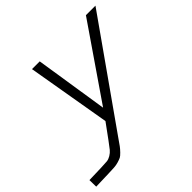

<svg xmlns="http://www.w3.org/2000/svg" viewBox="-249 -631 1035 1035"><g transform="rotate(-45 268.5 -113.5)"><path d="M194.8 129.9Q176.3 156.7 167.7 168.5Q159.2 180.2 145.5 194.3Q131.8 208.5 123.5 212.6Q115.2 216.8 98.4 221.9Q81.5 227.1 64.9 228Q48.3 229 19 230L-76.2 232.9L-77.1 182.1L18.1 179.2Q47.4 178.2 61 176.8Q74.7 175.3 89.8 166.3Q105 157.2 115.5 144.5Q126 131.8 147 103L209 18.1L127 -460H186L251 -42L538.1 -460H610.8Z"/></g></svg>

Font: IntelOne Mono Light
Style: Italic
Weight: 300
Italic angle: -16°
Designer: Fred Shallcrass
Foundry: Frere-Jones Type LLC
Version: Version 1.200;hotconv 1.1.0;makeotfexe 2.6.0;FJTRelease1.2